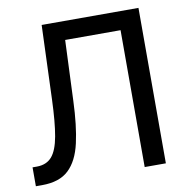

<svg xmlns="http://www.w3.org/2000/svg" viewBox="-81 -806 862 885"><g transform="rotate(-10 350.0 -364.0)"><path d="M16.1 0V-88.4H37.6Q82 -88.9 106.9 -117.7Q131.8 -146.5 143.3 -210.4Q154.8 -274.4 158.7 -380.4L171.4 -727.5H624.5V0H525.4V-640.6H266.1L254.4 -357.9Q250 -242.2 231.9 -162.4Q213.9 -82.5 170.4 -41.3Q127 0 45.4 0Z"/></g></svg>

Font: Inter Cardless Tabular
Style: Regular
Weight: 400
Designer: Rasmus Andersson
Foundry: rsms
Version: Version 4.000;git-4fc901f